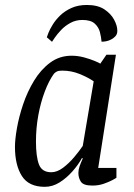

<svg xmlns="http://www.w3.org/2000/svg" viewBox="-20 -735 534 765"><path d="M326.4 -715.2Q369.4 -715.2 395.7 -697.8Q422 -680.3 434.7 -656.5Q447.5 -632.6 447.5 -612.3Q447.5 -606 445.7 -600.5Q443.9 -595.1 439.7 -590.4Q433.2 -583.3 423.5 -578.1Q413.8 -572.8 403.8 -570.8Q393.8 -568.8 384.7 -568.8Q383.2 -586.8 378.1 -607Q373 -627.1 357.1 -641.3Q341.2 -655.5 308.3 -655.5Q282 -655.5 260.5 -643.7Q238.9 -631.9 223.4 -615.4Q207.9 -599 198.5 -585.2Q189.2 -571.5 187.2 -568.5L166.5 -586.4Q167.5 -590.5 173.2 -604.6Q178.8 -618.6 190.3 -637.3Q201.8 -656 220.1 -673.7Q238.4 -691.3 264.8 -703.3Q291.2 -715.2 326.4 -715.2ZM158.3 9.4Q94.4 9.4 67 -34Q39.6 -77.4 39.6 -150Q39.6 -179.2 47.5 -224.3Q55.4 -269.5 72.2 -319.6Q89.1 -369.8 115.7 -413.5Q142.2 -457.3 179.6 -485.2Q216.9 -513 265.3 -513Q290.2 -513 314.7 -506.4Q339.3 -499.7 357.2 -492.2Q375.2 -484.6 379.7 -481.4L404.1 -517H441.9L371.3 -66H443.9V-26.9Q441.9 -24.9 427.6 -17.3Q413.3 -9.7 392.7 -2.6Q372.1 4.4 348.2 4.4Q312.6 4.4 302.5 -10.7Q292.3 -25.8 292.3 -45.9Q292.3 -58.3 296.9 -71.9Q301.5 -85.4 309.8 -103.6L306.8 -105.6Q291.9 -78.3 268.3 -51.8Q244.8 -25.3 216.9 -7.9Q189.1 9.4 158.3 9.4ZM184.2 -48.7Q207.4 -48.7 231.1 -66.5Q254.8 -84.3 275.2 -108.5Q295.7 -132.8 309.7 -153.5L353.3 -411.1Q329.3 -427.2 296.7 -440.4Q264.1 -453.6 227.8 -453.6Q213.6 -453.6 206.7 -450.1Q199.8 -446.6 195 -441.4Q174.5 -413.1 158.2 -369.7Q141.8 -326.2 132.6 -275.5Q123.3 -224.7 123.3 -171Q123.3 -111.5 135.1 -80.1Q147 -48.7 184.2 -48.7Z"/></svg>

Font: Faustina Light
Style: Italic
Weight: 300
Italic angle: -8°
Designer: Alfonso Garcia
Foundry: http://www.omnibus-type.com
Version: Version 1.200